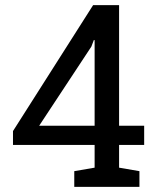

<svg xmlns="http://www.w3.org/2000/svg" viewBox="-20 -731 620 751"><path d="M270.5 0V-61.5L350.1 -75.2V-164.1H30.8V-218.3L344.2 -710.9H445.8V-239.3H543.9V-164.1H445.8V-75.2L525.4 -61.5V0ZM133.3 -239.3H350.1V-573.7L347.2 -574.7L337.4 -548.8Z"/></svg>

Font: Roboto Slab
Style: Regular
Weight: 400
Designer: Google
Version: Version 2.000; ttfautohint (v1.8.1.43-b0c9)